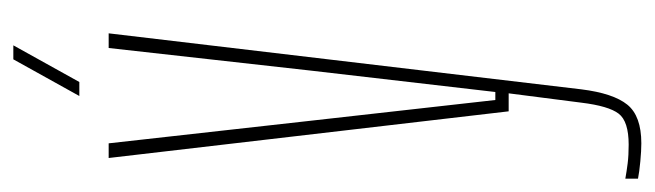

<svg xmlns="http://www.w3.org/2000/svg" viewBox="-369 -416 982 288"><g transform="rotate(-90 122.0 -272.0)"><path d="M99 0 29 -600H51L85 -296L116 -20H128L160 -296L194 -600H216L132 109Q126 157 109 178Q92 199 51 199Q40 199 24 197.5Q8 196 -2 194V175Q9 177 21 178.5Q33 180 49 180Q84 180 95.5 165Q107 150 112 109L126 0ZM122 -644 177 -743H198L143 -644Z"/></g></svg>

Font: Big Shoulders Display Thin
Style: Regular
Weight: 100
Designer: Patric King
Foundry: XO Type Co
Version: Version 1.000; ttfautohint (v1.8.2)